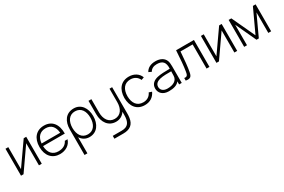

<svg xmlns="http://www.w3.org/2000/svg" viewBox="116 -1817 4925 3334"><g transform="rotate(-30 2578.0 -150.0)"><path d="M486 -540H435.5L126.5 -98.5V-540H70V0H120.5L429.5 -443.5V0H486Z M848.5 15C956.5 15 1054 -39 1086 -144.5H1031.5C997.5 -72 930.5 -41 847.5 -41C731 -41 663 -118.5 658 -253.5H1094.5C1097 -443 1005 -555 847.5 -555C692.5 -555 596 -446 596 -269C596 -95 693.5 15 848.5 15ZM659 -305.5C669.5 -430 736.5 -500.5 848.5 -500.5C957.5 -500.5 1021 -432.5 1032.5 -305.5Z M1439 15C1591 15 1674.5 -109 1674.5 -271C1674.5 -431 1590.5 -555 1444 -555C1282 -555 1205 -430.5 1205 -271V240H1262.5V-83C1301 -22.5 1361.5 15 1439 15ZM1257.5 -271C1257.5 -401 1319 -500 1437 -500C1560 -500 1617.5 -401 1617.5 -271C1617.5 -140 1557 -40 1438 -40C1317 -40 1257.5 -138.5 1257.5 -271Z M1734.5 -271C1734.5 -109 1819.5 15 1972 15C2051.5 15 2111.5 -22 2150 -81.5V-19C2150.5 124 2106 197.5 1975 197.5H1795.5V255H1974.5C2110.5 255 2185.5 196.5 2203 71C2207.5 42 2208.5 13 2208.5 -19V-540H2156V-271C2156 -138.5 2096.5 -40 1975.5 -40C1856.5 -40 1792.5 -140 1792.5 -271V-540H1734.5Z M2549 15C2651.5 15 2728 -33 2770.5 -125L2713.5 -144.5C2683 -77 2625 -41 2549 -41C2424.5 -41 2361.5 -132 2360 -270C2361.5 -405 2421.5 -499 2549 -499C2625 -499 2687 -460 2714.5 -393L2770.5 -413.5C2739 -501 2654 -555 2549.5 -555C2388.5 -555 2301 -441.5 2298.5 -270C2301 -102 2387 15 2549 15Z M2883.5 -452.5 2939 -426.5C2966 -476 3014 -499.5 3080 -499.5C3195 -499.5 3243 -442.5 3235.5 -317.5C3137.5 -316.5 3054 -315 2985.5 -299.5C2907 -281 2843.5 -235.5 2843.5 -144C2843.5 -59 2905 15 3029.5 15C3119.5 15 3196.5 -2.5 3240 -61.5V0H3292.5V-336.5C3292.5 -375 3289 -415.5 3278 -444.5C3251.5 -514 3181 -555 3082 -555C2986.5 -555 2918.5 -519 2883.5 -452.5ZM2902.5 -143.5C2902.5 -209.5 2957.5 -238 3005 -250.5C3072 -267.5 3168 -266.5 3235 -266C3234.5 -237.5 3234 -201 3232.5 -178C3230.5 -80.5 3142.5 -38 3032.5 -38C2935.5 -38 2902.5 -94 2902.5 -143.5Z M3372.5 -52V0C3467.5 17.5 3489.5 -16 3505 -95.5C3521.5 -176.5 3536 -324.5 3547 -484H3790.5V0H3848.5V-540H3491C3480 -357 3470 -233.5 3453 -133.5C3443.5 -76 3433 -41 3372.5 -52Z M4404.5 -540H4354L4045 -98.5V-540H3988.5V0H4039L4348 -443.5V0H4404.5Z M4544.5 0H4601V-411.5L4791.5 0H4838L5028.5 -411.5V0H5085.5V-540H5031L4815 -75L4598.5 -540H4544.5Z"/></g></svg>

Font: Eudonet Light
Style: Regular
Weight: 300
Designer: Mikhail Sharanda
Foundry: Mikhail Sharanda
Version: Version 4.503;Glyphs 3.1.2 (3151)